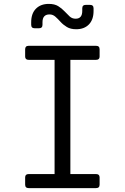

<svg xmlns="http://www.w3.org/2000/svg" viewBox="-20 -965 640 985"><path d="M127 0Q109 0 109 -18V-55Q109 -72 127 -72H260V-658H127Q109 -658 109 -675V-712Q109 -730 127 -730H473Q491 -730 491 -712V-675Q491 -658 473 -658H341V-72H473Q491 -72 491 -55V-18Q491 0 473 0ZM371 -815Q342 -815 323 -826.5Q304 -838 290.5 -853Q277 -868 264 -879.5Q251 -891 234 -891Q198 -891 198 -851V-838Q198 -820 180 -820H158Q140 -820 140 -838V-851Q140 -896 164.5 -920.5Q189 -945 230 -945Q260 -945 278.5 -933.5Q297 -922 311 -907Q325 -892 337.5 -880.5Q350 -869 368 -869Q402 -869 402 -909V-922Q402 -940 420 -940H442Q460 -940 460 -922V-909Q460 -864 436 -839.5Q412 -815 371 -815Z"/></svg>

Font: Pitagon Sans Mono Light
Style: Regular
Weight: 300
Monospace: yes
Designer: Travis Tran
Foundry: Pitagon
Version: Version 1.001; ttfautohint (v1.8.4.7-5d5b);gftools[0.9.26]